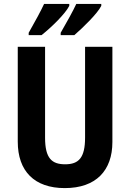

<svg xmlns="http://www.w3.org/2000/svg" viewBox="-20 -954 667 984"><path d="M499 -924V-934H371C356 -901 323 -841 291 -786V-774H361C405 -812 480 -885 499 -924ZM335 -924V-934H206C191 -901 159 -842 127 -786V-774H193C245 -815 315 -884 335 -924ZM556 -226V-714H416V-249C416 -146 384 -112 314 -112C246 -112 211 -142 211 -248V-714H71V-228C71 -77 156 10 312 10C473 10 556 -81 556 -226Z"/></svg>

Font: Noto Sans Gujarati UI Condensed
Style: Bold
Weight: 700
Width: 3
Designer: Jelle Bosma - Monotype Design Team, Universal Thirst
Foundry: Monotype Imaging Inc.
Version: Version 2.106